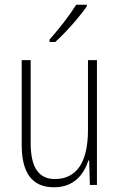

<svg xmlns="http://www.w3.org/2000/svg" viewBox="-20 -784 507 814"><path d="M348 -757V-764H303C273 -716 233 -665 190 -616V-606H214C257 -644 316 -711 348 -757ZM391 -529H353V-233C353 -91 301 -25 213 -25C146 -25 110 -71 110 -178V-529H72V-170C72 -51 116 10 209 10C295 10 336 -46 355 -104H358L361 0H391Z"/></svg>

Font: Noto Sans Myanmar UI Condensed ExtraLight
Style: Regular
Weight: 200
Width: 3
Designer: Monotype Design Team
Foundry: Monotype Imaging Inc.
Version: Version 2.103